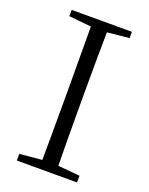

<svg xmlns="http://www.w3.org/2000/svg" viewBox="-138 -798 673 869"><g transform="rotate(20 198.5 -363.0)"><path d="M343.8 -695.3 238.3 -684.6Q236.3 -588.9 236.3 -390.6V-335Q236.3 -139.6 238.3 -42L343.8 -32.2V0H53.7V-32.2L161.1 -42Q162.1 -137.7 162.1 -335V-390.6Q162.1 -587.9 161.1 -684.6L53.7 -695.3V-725.6H343.8Z"/></g></svg>

Font: GenYoMin TW TTF Light
Style: Regular
Weight: 300
Version: Version 1.300